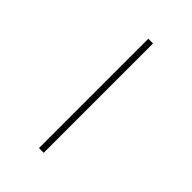

<svg xmlns="http://www.w3.org/2000/svg" viewBox="36 -411 401 401"><g transform="rotate(-45 236.5 -211.0)"><path d="M75 -204H398V-218H75Z"/></g></svg>

Font: Cantique Normal
Style: Regular
Weight: 400
Designer: Sébastien Hayez
Foundry: Sébastien Hayez & Ariel Martín Pérez
Version: Version 1.000;hotconv 1.0.109;makeotfexe 2.5.65596